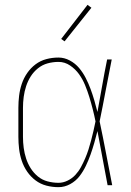

<svg xmlns="http://www.w3.org/2000/svg" viewBox="-20 -766 540 794"><path d="M222 8Q196 8 171.5 1.5Q147 -5 127 -20Q107 -35 92.5 -56Q78 -77 70 -101Q62 -125 59 -150Q56 -175 56 -200V-320Q56 -345 59 -370Q62 -395 70 -419Q78 -443 92.5 -464Q107 -485 127 -500Q147 -515 171.5 -521.5Q196 -528 222 -528Q246 -528 268.5 -516Q291 -504 307 -485Q323 -466 334.5 -443.5Q346 -421 354.5 -398Q363 -375 370 -351Q377 -327 383 -303Q393 -357 402.5 -411.5Q412 -466 423 -520H442Q429 -456 417 -391.5Q405 -327 392 -264Q406 -198 418.5 -132Q431 -66 444 0H425Q414 -56 404 -112Q394 -168 383 -224Q377 -200 370 -175.5Q363 -151 354.5 -127Q346 -103 335 -80Q324 -57 308.5 -37Q293 -17 270 -4.5Q247 8 222 8ZM222 -10Q241 -10 259.5 -19Q278 -28 291.5 -42.5Q305 -57 314.5 -74.5Q324 -92 332 -110.5Q340 -129 346 -148Q352 -167 357 -186Q362 -205 366.5 -224.5Q371 -244 375 -264Q370 -289 363.5 -314.5Q357 -340 349.5 -364.5Q342 -389 332 -413.5Q322 -438 307 -459Q292 -480 270 -495Q248 -510 222 -510Q199 -510 177 -504Q155 -498 137 -483.5Q119 -469 107 -450Q95 -431 88 -409.5Q81 -388 78 -365.5Q75 -343 75 -320V-200Q75 -177 78 -154.5Q81 -132 88 -110.5Q95 -89 107 -70Q119 -51 136.5 -36.5Q154 -22 176.5 -16Q199 -10 222 -10ZM247 -595 233 -605 342 -746 358 -734Z"/></svg>

Font: Iosevka SS04 Thin
Style: Regular
Weight: 100
Monospace: yes
Designer: Belleve Invis
Foundry: Belleve Invis
Version: Version 19.0.0; ttfautohint (v1.8.4)